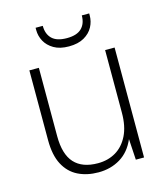

<svg xmlns="http://www.w3.org/2000/svg" viewBox="-108 -784 756 879"><g transform="rotate(-15 270.5 -345.0)"><path d="M251 12Q196 12 154 -9Q112 -30 88.5 -74.5Q65 -119 65 -190V-521H110V-197Q110 -111 147.5 -70Q185 -29 259 -29Q307 -29 344 -51Q381 -73 402.5 -116.5Q424 -160 424 -224V-521H469V0H430L424 -99Q400 -43 354.5 -15.5Q309 12 251 12ZM269 -580Q226 -580 198 -596.5Q170 -613 156.5 -638Q143 -663 143 -691V-702H177Q177 -663 199.5 -641Q222 -619 270 -619Q317 -619 339.5 -641Q362 -663 362 -702H397V-692Q397 -664 383.5 -638.5Q370 -613 341.5 -596.5Q313 -580 269 -580Z"/></g></svg>

Font: DM Sans 10pt ExtraLight
Style: Regular
Weight: 250
Version: Version 4.004;gftools[0.9.30]